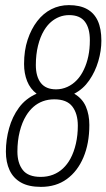

<svg xmlns="http://www.w3.org/2000/svg" viewBox="-20 -718 416 750"><path d="M140 12Q92 12 62 -5Q32 -22 17.5 -53Q3 -84 3 -126Q3 -172 15.5 -217Q28 -262 54 -297.5Q80 -333 123 -352Q98 -371 86 -401Q74 -431 74 -468Q74 -521 88 -563Q102 -605 125.5 -635.5Q149 -666 180.5 -682Q212 -698 249 -698Q292 -698 320 -682.5Q348 -667 362 -636.5Q376 -606 376 -559Q376 -520 364 -479Q352 -438 328.5 -404Q305 -370 270 -352Q302 -333 315.5 -301.5Q329 -270 329 -230Q329 -158 306 -103.5Q283 -49 241 -18.5Q199 12 140 12ZM139 -27Q165 -27 187 -35.5Q209 -44 226 -60Q243 -76 255 -98Q269 -124 276.5 -157Q284 -190 284 -227Q284 -274 262.5 -302Q241 -330 192 -330Q168 -330 147.5 -322.5Q127 -315 110.5 -300.5Q94 -286 82 -266Q66 -240 57 -204Q48 -168 48 -126Q48 -81 69 -54Q90 -27 139 -27ZM199 -369Q222 -369 243 -378.5Q264 -388 280.5 -405.5Q297 -423 308 -447Q319 -470 325 -498.5Q331 -527 331 -561Q331 -608 311.5 -633.5Q292 -659 250 -659Q230 -659 212 -652Q194 -645 179 -632Q164 -619 152 -599Q137 -574 128.5 -539.5Q120 -505 120 -464Q120 -419 139.5 -394Q159 -369 199 -369Z"/></svg>

Font: Archivo ExtraCondensed Thin
Style: Italic
Weight: 250
Width: 2
Italic angle: -10°
Designer: Hector Gatti
Foundry: Omnibus-Type
Version: Version 2.001